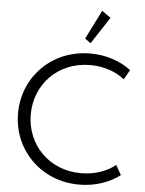

<svg xmlns="http://www.w3.org/2000/svg" viewBox="-70 -1179 944 1249"><g transform="rotate(5 402.0 -554.0)"><path d="M603.5 -1082.5 546 -1123.5 451 -934 488.5 -906.5ZM494.5 16C599 16 691.5 -17 760 -69L724 -132.5C665.5 -85 585.5 -59 499 -59C291 -59 141.5 -214.5 141.5 -412C141.5 -609.5 291 -765 499 -765C585.5 -765 665.5 -739 724 -691.5L760 -755C690.5 -807.5 598 -840 494.5 -840C370.5 -840 263 -794.5 184 -717C105 -639 58.5 -532.5 58.5 -412C58.5 -291.5 105 -185 184 -107.5C263 -29.5 371 16 494.5 16Z"/></g></svg>

Font: Spartan
Style: Regular
Weight: 400
Designer: Matt Bailey, Mirko Velimirovic
Foundry: Matt Bailey
Version: Version 1.003